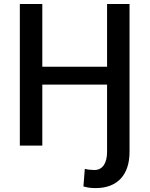

<svg xmlns="http://www.w3.org/2000/svg" viewBox="-20 -731 751 964"><path d="M79.6 -710.9V0H192.4V-306.2H517.6V31.7C517.6 89.4 494.1 122.6 454.1 122.6C440.4 122.6 418 120.6 405.8 116.7L398.9 205.1C420.9 211.4 438.5 213.4 460.4 213.4C567.4 213.4 630.4 148.9 630.4 31.7V-710.9H517.6V-396H192.4V-710.9Z"/></svg>

Font: Bert Sans Medium
Style: Regular
Weight: 500
Designer: Christian Robertson (Google), Cristiano Sobral
Foundry: Google, Cristiano Sobral
Version: Version 3.101